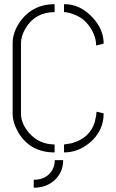

<svg xmlns="http://www.w3.org/2000/svg" viewBox="-20 -708 544 898"><path d="M137.7 169.9V132.8Q199.2 132.8 225.6 85Q236.3 64.5 236.3 41H275.4Q275.4 101.6 229.5 139.6Q192.4 169.9 137.7 169.9ZM39.1 -176.8V-505.9Q39.1 -561.5 80.1 -615.2Q137.7 -688.5 235.4 -688.5V-651.4Q144.5 -651.4 98.6 -574.2Q78.1 -538.1 78.1 -505.9V-176.8Q78.1 -128.9 117.2 -85Q163.1 -33.2 235.4 -32.2V4.9Q121.1 4.9 65.4 -88.9Q39.1 -134.8 39.1 -176.8ZM279.3 4.9V-32.2Q279.3 -32.2 315.4 -38.1Q399.4 -61.5 422.9 -135.7Q424.8 -143.6 429.7 -167Q431.6 -184.6 431.6 -185.5L464.8 -177.7Q464.8 -92.8 395.5 -37.1Q342.8 4.9 279.3 4.9ZM279.3 -651.4V-688.5Q354.5 -689.5 413.1 -626Q464.8 -570.3 464.8 -503.9L429.7 -495.1Q429.7 -505.9 428.7 -511.7Q426.8 -524.4 422.9 -537.1Q412.1 -568.4 393.1 -591.8Q374 -615.2 355 -626.5Q335.9 -637.7 318.4 -643.6Q300.8 -649.4 290 -650.4Z"/></svg>

Font: Post No Bills Jaffna Light
Style: Regular
Weight: 300
Designer: Kosala Senevirathne, Siva Puranthara, Lasantha Premarathna, Tharique Azeez
Foundry: Mooniak
Version: Version 1.220 ; ttfautohint (v1.6)